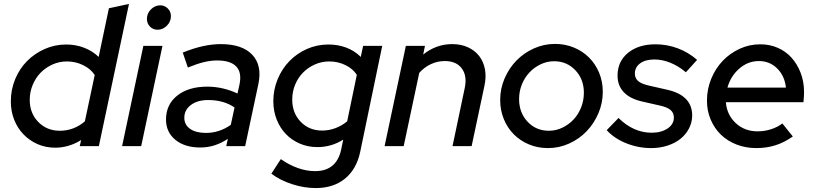

<svg xmlns="http://www.w3.org/2000/svg" viewBox="-20 -742 4138 975"><path d="M385 0 392 -31Q362 -12 328.5 -2Q295 8 260 8Q212 8 171 -10Q130 -28 99.5 -59.5Q69 -91 52 -134Q35 -177 35 -227Q35 -287 57 -340Q79 -393 117 -431.5Q155 -470 206.5 -493Q258 -516 316 -516Q365 -516 407.5 -499.5Q450 -483 481 -453L533 -700L635 -722L482 0ZM131 -235Q131 -167 174.5 -122.5Q218 -78 284 -78Q320 -78 352.5 -90.5Q385 -103 411 -126L461 -361Q441 -392 402.5 -411Q364 -430 320 -430Q281 -430 246.5 -414.5Q212 -399 186.5 -373Q161 -347 146 -311Q131 -275 131 -235Z M780 -591Q757 -591 741.5 -607Q726 -623 726 -646Q726 -674 746.5 -694.5Q767 -715 794 -715Q816 -715 832 -699Q848 -683 848 -660Q848 -632 827.5 -611.5Q807 -591 780 -591ZM805 -509 697 0H600L708 -509Z M997 7Q918 7 870.5 -32Q823 -71 823 -135Q823 -211 880 -256.5Q937 -302 1033 -302Q1074 -302 1113.5 -292.5Q1153 -283 1186 -267L1196 -312Q1209 -373 1180 -404Q1151 -435 1082 -435Q1051 -435 1015.5 -426.5Q980 -418 934 -399L908 -475Q962 -497 1010 -507.5Q1058 -518 1101 -518Q1210 -518 1261 -464Q1312 -410 1292 -315L1225 0H1129L1137 -37Q1104 -15 1069.5 -4Q1035 7 997 7ZM916 -144Q916 -108 945.5 -87.5Q975 -67 1026 -67Q1060 -67 1092 -77.5Q1124 -88 1152 -108L1171 -196Q1144 -215 1110.5 -224.5Q1077 -234 1037 -234Q983 -234 949.5 -209Q916 -184 916 -144Z M1592 5Q1544 5 1503 -12.5Q1462 -30 1432 -61Q1402 -92 1385 -135Q1368 -178 1368 -228Q1368 -287 1390 -340Q1412 -393 1450 -432Q1488 -471 1539 -493.5Q1590 -516 1648 -516Q1697 -516 1739 -500Q1781 -484 1812 -453L1824 -509H1921L1809 30Q1790 118 1731.5 165.5Q1673 213 1583 213Q1525 213 1464 193.5Q1403 174 1358 140L1406 66Q1449 96 1493 111.5Q1537 127 1580 127Q1634 127 1667 100Q1700 73 1712 20L1723 -33Q1693 -14 1660 -4.5Q1627 5 1592 5ZM1464 -236Q1464 -168 1507 -123.5Q1550 -79 1616 -79Q1651 -79 1684 -91.5Q1717 -104 1743 -126L1792 -362Q1772 -393 1734 -411.5Q1696 -430 1652 -430Q1613 -430 1578.5 -414.5Q1544 -399 1518.5 -373Q1493 -347 1478.5 -311.5Q1464 -276 1464 -236Z M1933 0 2041 -509H2138L2129 -465Q2161 -491 2198 -504.5Q2235 -518 2276 -518Q2321 -518 2356 -502Q2391 -486 2413 -458Q2435 -430 2442.5 -391Q2450 -352 2440 -306L2375 0H2278L2340 -295Q2353 -357 2325 -394.5Q2297 -432 2239 -432Q2202 -432 2168.5 -416.5Q2135 -401 2109 -372L2030 0Z M2520 -234Q2520 -292 2542.5 -344Q2565 -396 2602.5 -434.5Q2640 -473 2691 -496Q2742 -519 2798 -519Q2850 -519 2894.5 -500.5Q2939 -482 2971.5 -449.5Q3004 -417 3022.5 -372.5Q3041 -328 3041 -276Q3041 -218 3018.5 -166Q2996 -114 2958.5 -75Q2921 -36 2870 -13Q2819 10 2763 10Q2711 10 2666.5 -8.5Q2622 -27 2589.5 -59.5Q2557 -92 2538.5 -137Q2520 -182 2520 -234ZM2767 -78Q2803 -78 2835.5 -93.5Q2868 -109 2892.5 -135Q2917 -161 2931 -196.5Q2945 -232 2945 -271Q2945 -340 2901.5 -385.5Q2858 -431 2794 -431Q2758 -431 2725.5 -415.5Q2693 -400 2668.5 -374Q2644 -348 2630 -313Q2616 -278 2616 -239Q2616 -170 2659 -124Q2702 -78 2767 -78Z M3061 -81 3121 -143Q3158 -106 3200.5 -87Q3243 -68 3289 -68Q3338 -68 3370 -89.5Q3402 -111 3402 -145Q3402 -169 3385 -183.5Q3368 -198 3331 -206L3243 -226Q3180 -240 3148 -273.5Q3116 -307 3116 -358Q3116 -430 3169 -473.5Q3222 -517 3309 -517Q3367 -517 3421 -497Q3475 -477 3520 -438L3463 -375Q3425 -407 3384 -423.5Q3343 -440 3303 -440Q3258 -440 3231 -420.5Q3204 -401 3204 -368Q3204 -345 3220.5 -330.5Q3237 -316 3277 -307L3365 -287Q3430 -273 3462.5 -240Q3495 -207 3495 -156Q3495 -121 3479 -90Q3463 -59 3435.5 -37Q3408 -15 3369.5 -2.5Q3331 10 3287 10Q3221 10 3160 -14.5Q3099 -39 3061 -81Z M4006 -49Q3962 -18 3917 -4Q3872 10 3821 10Q3767 10 3720.5 -8Q3674 -26 3641 -58Q3608 -90 3589 -134.5Q3570 -179 3570 -231Q3570 -289 3591.5 -341.5Q3613 -394 3649.5 -432.5Q3686 -471 3735.5 -494Q3785 -517 3841 -517Q3889 -517 3930 -499Q3971 -481 4000 -448.5Q4029 -416 4046 -371.5Q4063 -327 4063 -275Q4063 -265 4062.5 -254Q4062 -243 4060 -223H3666Q3671 -159 3716 -117Q3761 -75 3827 -75Q3862 -75 3895 -85.5Q3928 -96 3953 -115ZM3834 -432Q3778 -432 3734 -393.5Q3690 -355 3674 -297H3971Q3965 -356 3927 -394Q3889 -432 3834 -432Z"/></svg>

Font: Red Hat Display Medium
Style: Italic
Weight: 500
Italic angle: -12°
Designer: Pentagram / MCKL
Foundry: Pentagram / MCKL
Version: Version 1.003; Red Hat Display Medium Italic